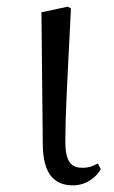

<svg xmlns="http://www.w3.org/2000/svg" viewBox="-20 -545 343 579"><path d="M200 14C240 14 271 -11 284 -35L275 -52C262 -45 249 -39 229 -39C197 -39 177 -54 177 -118C177 -196 182 -283 194 -519L185 -525L105 -508L109 -112C109 -20 144 14 200 14Z"/></svg>

Font: Noto Serif CJK TC
Style: Regular
Weight: 400
Designer: Ryoko NISHIZUKA 西塚涼子 (kana & ideographs); Frank Grießhammer (Latin, Greek & Cyrillic); Wenlong ZHANG 张文龙 (bopomofo); San
Foundry: Adobe
Version: Version 2.001;hotconv 1.1.0;makeotfexe 2.6.0